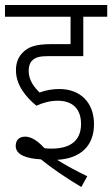

<svg xmlns="http://www.w3.org/2000/svg" viewBox="-20 -642 450 770"><path d="M212 -238C269 -238 305 -207 305 -145C305 -77 261 -46 187 -46C178 -46 168 -46 158 -48C129 -80 103 -94 81 -94C57 -94 43 -80 43 -57C43 -20 88 -6 144 -3C191 35 246 72 306 108L330 65C287 44 244 21 209 -1C302 -6 357 -56 357 -144C357 -230 303 -285 218 -285C190 -285 163 -280 139 -271C118 -291 95 -320 95 -357C95 -375 99 -389 108 -398C121 -412 138 -417 176 -417H314V-575H410V-622H0V-575H263V-465H185C121 -465 92 -453 71 -431C53 -413 44 -390 44 -360C44 -299 86 -251 126 -218C154 -231 183 -238 212 -238Z"/></svg>

Font: Noto Sans Condensed Light
Style: Italic
Weight: 300
Width: 3
Italic angle: -12°
Designer: Monotype Design Team
Foundry: Monotype Imaging Inc.
Version: Version 2.013